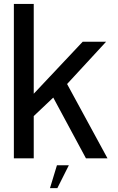

<svg xmlns="http://www.w3.org/2000/svg" viewBox="-20 -805 600 976"><path d="M248.5 -313 417 0H526.5L318 -383.5ZM50.5 0H151.5V-215L254 -312L316.5 -373L519.5 -593H400.5L151.5 -328.5V-785H50.5ZM234 151.5H271.5L330 35H269.5Z"/></svg>

Font: Anybody Thin
Style: Regular
Weight: 400
Version: Version 1.113;gftools[0.9.25]